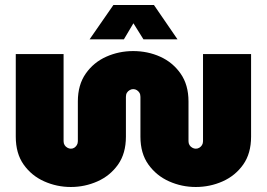

<svg xmlns="http://www.w3.org/2000/svg" viewBox="-20 -734 1065 767"><path d="M263 13Q207 13 156.5 -9.5Q106 -32 74.5 -76.5Q43 -121 43 -188V-518H234V-170Q234 -161 238 -154.5Q242 -148 249 -144Q256 -140 263 -140Q271 -140 277 -144Q283 -148 287 -154.5Q291 -161 291 -170V-329Q291 -395 322.5 -440Q354 -485 404.5 -507.5Q455 -530 512 -530Q570 -530 620 -507.5Q670 -485 701.5 -440Q733 -395 733 -329V-170Q733 -161 737 -154.5Q741 -148 748 -144Q755 -140 762 -140Q770 -140 776.5 -144Q783 -148 787 -154.5Q791 -161 791 -170V-518H983V-188Q983 -121 951.5 -76.5Q920 -32 869.5 -9.5Q819 13 762 13Q706 13 655.5 -9.5Q605 -32 573 -76.5Q541 -121 541 -188V-347Q541 -357 537 -363.5Q533 -370 526.5 -374Q520 -378 512 -378Q505 -378 498 -374Q491 -370 487 -363.5Q483 -357 483 -347V-188Q483 -121 451.5 -76.5Q420 -32 369.5 -9.5Q319 13 263 13ZM338 -577 433 -714H595L689 -577H553L513 -641L475 -577Z"/></svg>

Font: MuseoModerno Thin Black
Style: Regular
Weight: 900
Version: Version 1.002